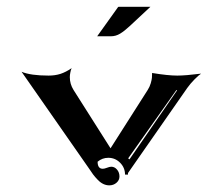

<svg xmlns="http://www.w3.org/2000/svg" viewBox="-20 -694 655 572"><path d="M44.2 -480.2Q71.3 -468.8 124.8 -468.8Q144.3 -468.8 160.3 -474Q176.3 -479.2 193.4 -491Q190.9 -485.8 189.5 -477.8Q188 -469.7 188 -464.1Q188 -443.6 199.2 -425.8L309.3 -252.2L419.9 -425.8Q426 -435.3 429.1 -445.9Q432.1 -456.5 432.6 -462.3Q433.1 -468 433.1 -476.6Q480.2 -468.8 508.3 -468.8Q532 -468.8 579.1 -474.6Q572.8 -470.9 559.4 -457.4Q546.1 -443.8 537.6 -431.6L361.3 -178.5V-173.8H352.5Q352.5 -194.3 337.9 -209.1Q323.2 -223.9 302.7 -223.9Q284.7 -223.9 270.8 -212.2Q270.8 -191.4 285.9 -191.2Q291 -191.2 298.7 -194.2Q306.4 -197.3 311.5 -197.3Q321.5 -197.3 328.7 -188.7Q335.9 -180.2 335.9 -168.2Q335.9 -157.2 327 -149.5Q318.1 -141.8 305.7 -141.8Q296.4 -141.8 287.8 -145.9Q279.3 -149.9 271.4 -158.1Q263.4 -166.3 257.4 -174.2Q251.5 -182.1 243.7 -194.1ZM361.8 -222.2 365.7 -219.2 507.6 -424.8 505.6 -425.8ZM269.5 -585.9 331.5 -672.6Q332.3 -673.8 334.2 -673.8H428.2L366.7 -616.5Q350.8 -601.6 337.9 -593.8Q325 -585.9 310.1 -585.9Z"/></svg>

Font: AgreloyInT3
Style: Medium
Weight: 400
Designer: gluk
Foundry: gluk
Version: Version 0.27